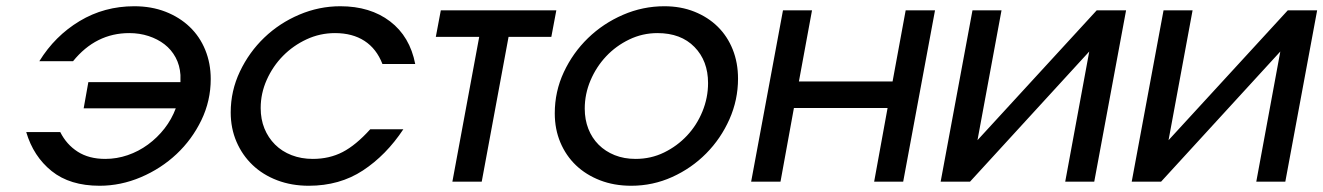

<svg xmlns="http://www.w3.org/2000/svg" viewBox="-20 -582 4239 615"><path d="M173 -159Q193 -119 229 -96Q265 -73 317 -73Q354 -73 389 -85Q424 -97 454 -119Q484 -141 507 -170.5Q530 -200 543 -235H248L263 -319H558V-342Q556 -373 542.5 -398Q529 -423 507 -440Q485 -457 456 -466.5Q427 -476 394 -476Q287 -476 214 -386H106Q156 -467 235 -514.5Q314 -562 410 -562Q465 -562 510 -544.5Q555 -527 587.5 -496Q620 -465 637.5 -422Q655 -379 655 -329Q655 -259 625 -197Q595 -135 545.5 -88.5Q496 -42 431.5 -14.5Q367 13 299 13Q204 13 145.5 -34Q87 -81 64 -159Z M1272 -168Q1217 -85 1142.5 -36Q1068 13 969 13Q914 13 868 -4.5Q822 -22 789 -53.5Q756 -85 737.5 -128Q719 -171 719 -222Q719 -291 748.5 -353Q778 -415 826.5 -461.5Q875 -508 938.5 -535Q1002 -562 1070 -562Q1166 -562 1229.5 -513.5Q1293 -465 1310 -377H1205Q1186 -426 1147.5 -451Q1109 -476 1053 -476Q1005 -476 962 -456Q919 -436 886.5 -403Q854 -370 834.5 -326.5Q815 -283 815 -236Q815 -200 827 -170.5Q839 -141 861 -119Q883 -97 914 -85Q945 -73 982 -73Q1035 -73 1077.5 -95Q1120 -117 1166 -168Z M1515 -464H1376L1392 -549H1762L1746 -464H1609L1523 0H1429Z M1757 -219Q1757 -289 1786 -351Q1815 -413 1863.5 -460Q1912 -507 1975.5 -534.5Q2039 -562 2108 -562Q2161 -562 2204.5 -544.5Q2248 -527 2279 -496.5Q2310 -466 2327 -423.5Q2344 -381 2344 -330Q2344 -262 2316.5 -200Q2289 -138 2242 -90.5Q2195 -43 2133 -15Q2071 13 2002 13Q1947 13 1902 -4.5Q1857 -22 1825 -52.5Q1793 -83 1775 -125.5Q1757 -168 1757 -219ZM1853 -234Q1853 -199 1864.5 -169.5Q1876 -140 1897.5 -118.5Q1919 -97 1949 -85Q1979 -73 2016 -73Q2065 -73 2107 -93.5Q2149 -114 2180.5 -147.5Q2212 -181 2230 -225Q2248 -269 2248 -316Q2248 -387 2204.5 -431.5Q2161 -476 2086 -476Q2038 -476 1995.5 -455.5Q1953 -435 1921.5 -401.5Q1890 -368 1871.5 -324.5Q1853 -281 1853 -234Z M2488 -549H2581L2539 -321H2839L2881 -549H2975L2873 0H2780L2823 -236H2523L2480 0H2386Z M3095 -549H3188L3111 -133L3493 -549H3587L3485 0H3392L3469 -417L3087 0H2993Z M3707 -549H3800L3723 -133L4105 -549H4199L4097 0H4004L4081 -417L3699 0H3605Z"/></svg>

Font: Involve Medium Oblique
Style: Italic
Weight: 500
Italic angle: -10.5°
Designer: Stefan Peev
Foundry: Context Ltd.
Version: Version 1.001